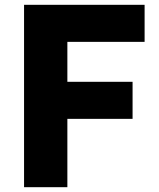

<svg xmlns="http://www.w3.org/2000/svg" viewBox="-20 -778 661 798"><path d="M260 -604V-438H531V-284H260V0H80V-758H581V-604Z"/></svg>

Font: Biryani Black
Style: Regular
Weight: 900
Designer: Dan Reynolds and Mathieu Reguer
Foundry: Dan Reynolds and Mathieu Reguer
Version: Version 1.004; ttfautohint (v1.1) -l 5 -r 5 -G 72 -x 0 -D la